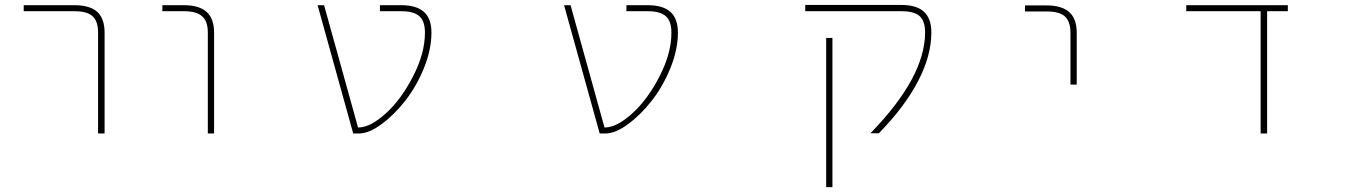

<svg xmlns="http://www.w3.org/2000/svg" viewBox="-20 -565 5540 779"><path d="M377.9 -23.4V-432.6Q377.9 -479.5 355.5 -499Q334 -519.5 282.2 -519.5H76.2V-543.9H282.2Q344.7 -543.9 375 -516.6Q404.3 -489.3 404.3 -432.6V-23.4Z M823.2 -23.4V-432.6Q823.2 -479.5 799.8 -499Q777.3 -519.5 726.6 -519.5H638.7V-543.9H726.6Q788.1 -543.9 818.4 -516.6Q848.6 -489.3 848.6 -432.6V-23.4Z M1413.1 -23.4 1268.6 -543.9H1294.9L1432.6 -47.9H1436.5Q1483.4 -48.8 1545.9 -105.5Q1608.4 -162.1 1656.2 -255.9Q1704.1 -348.6 1704.1 -432.6Q1704.1 -479.5 1681.6 -499Q1659.2 -519.5 1608.4 -519.5H1521.5V-543.9H1608.4Q1669.9 -543.9 1700.2 -516.6Q1730.5 -489.3 1730.5 -432.6Q1730.5 -364.3 1700.2 -289.1Q1669.9 -214.8 1625 -157.2Q1580.1 -99.6 1528.3 -61.5Q1477.5 -23.4 1435.5 -23.4Z M2413.1 -23.4 2268.6 -543.9H2294.9L2432.6 -47.9H2436.5Q2483.4 -48.8 2545.9 -105.5Q2608.4 -162.1 2656.2 -255.9Q2704.1 -348.6 2704.1 -432.6Q2704.1 -479.5 2681.6 -499Q2659.2 -519.5 2608.4 -519.5H2521.5V-543.9H2608.4Q2669.9 -543.9 2700.2 -516.6Q2730.5 -489.3 2730.5 -432.6Q2730.5 -364.3 2700.2 -289.1Q2669.9 -214.8 2625 -157.2Q2580.1 -99.6 2528.3 -61.5Q2477.5 -23.4 2435.5 -23.4Z M3332 194.3V-411.1H3357.4V194.3ZM3511.7 -24.4Q3733.4 -252 3733.4 -433.6Q3733.4 -479.5 3710.9 -500Q3688.5 -519.5 3637.7 -519.5H3247.1V-544.9H3637.7Q3699.2 -544.9 3729 -517.1Q3758.8 -489.3 3758.8 -433.6Q3758.8 -338.9 3705.1 -236.3Q3652.3 -133.8 3545.9 -24.4Z M4323.2 -221.7V-431.6Q4323.2 -478.5 4299.8 -499Q4277.3 -518.6 4226.6 -518.6H4138.7V-543H4226.6Q4288.1 -543 4318.4 -515.6Q4348.6 -489.3 4348.6 -431.6V-221.7Z M5094.7 -23.4V-519.5H4793V-543.9H5205.1V-519.5H5121.1V-23.4Z"/></svg>

Font: Mgen+ 1m thin
Style: Regular
Weight: 100
Designer: [Source Han Sans]
Ryoko NISHIZUKA  (kana & ideographs); Paul D. Hunt (Latin, Greek & Cyrillic); Wenlong ZHANG  (bopomofo
Version: Version 1.059.20150602